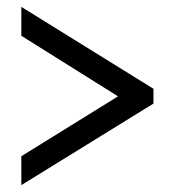

<svg xmlns="http://www.w3.org/2000/svg" viewBox="-20 -637 508 558"><path d="M42 -99 426 -336V-379L42 -617V-533L323 -357L42 -183Z"/></svg>

Font: Noto Serif Devanagari Condensed Black
Style: Regular
Weight: 900
Width: 3
Designer: Universal Thirst, Indian Type Foundry and the Monotype Design Team
Foundry: Monotype Imaging Inc.
Version: Version 2.004